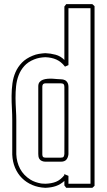

<svg xmlns="http://www.w3.org/2000/svg" viewBox="-20 -896 515 926"><path d="M39.1 -316.4Q39.1 -344.2 37.4 -374.3Q35.6 -404.3 35.9 -434.6Q36.1 -464.8 40 -493.9Q43.9 -522.9 54.9 -548.1Q65.9 -573.2 85.7 -593.8Q105.5 -614.3 137.7 -627.4Q152.8 -633.8 168 -636.2Q183.1 -638.7 198.7 -639.6Q223.6 -638.7 248 -632.1Q272.5 -625.5 290.5 -606.9V-864.7Q293 -867.2 294.9 -870.1Q296.9 -873 299.3 -876H425.3Q428.2 -873.5 430.9 -871.1Q433.6 -868.7 436 -866.2V0Q433.6 2.4 430.9 4.9Q428.2 7.3 425.3 9.8H299.3Q296.9 6.8 294.9 3.9Q293 1 290.5 -1.5V-23.4Q271.5 -6.3 249.8 1.2Q228 8.8 198.7 9.8Q164.1 8.3 135.5 -3.9Q106.9 -16.1 85.9 -37.1Q64.9 -58.1 52.7 -86.9Q40.5 -115.7 39.1 -150.4ZM58.6 -151.9Q60.1 -113.8 76.9 -82Q93.8 -50.3 126.5 -29.8Q138.2 -22.5 151.1 -18.1Q164.1 -13.7 177.7 -11.2Q180.2 -10.7 183.8 -10.5Q187.5 -10.3 190.9 -10.3Q194.8 -9.8 198.7 -9.8Q229 -10.7 250.5 -19.5Q272 -28.3 290.5 -51.3V-57.6Q292.5 -55.7 293.9 -54.7Q297.9 -52.7 302 -51.3Q306.2 -49.8 310.1 -47.9V-9.8H416.5V-856.4H310.1V-582Q306.2 -580.1 302 -578.4Q297.9 -576.7 293.5 -574.7Q274.9 -598.6 251.7 -608.9Q228.5 -619.1 198.7 -620.1Q184.6 -619.6 171.1 -617.2Q157.7 -614.7 144.5 -609.4Q115.2 -597.7 97.4 -577.9Q79.6 -558.1 70.1 -533.4Q60.5 -508.8 57.6 -480.5Q54.7 -452.1 54.9 -423.3Q55.2 -394.5 56.9 -366.7Q58.6 -338.9 58.6 -314.9ZM310.1 -151.9Q308.1 -135.3 299.8 -125.7Q291.5 -116.2 273.4 -116.2H198.7Q190.4 -116.2 182.1 -119.6Q173.8 -123 169.4 -130.4Q166.5 -135.7 165.5 -141.6Q164.6 -147.5 164.6 -153.3V-479.5Q164.6 -492.7 170.9 -500.2Q177.2 -507.8 187.3 -511.5Q197.3 -515.1 209.7 -516.1Q222.2 -517.1 234.1 -516.4Q246.1 -515.6 256.6 -514.6Q267.1 -513.7 273.4 -513.7Q284.7 -513.7 293.5 -509.3Q302.2 -504.9 307.1 -494.1Q310.1 -487.3 310.1 -478ZM290.5 -153.3Q290.5 -234.9 290.8 -314.9Q291 -395 290.5 -476.1Q290.5 -480.5 289.8 -483.6Q289.1 -486.8 286.6 -490.7Q281.2 -494.1 273.4 -494.1H199.2Q184.1 -494.1 184.1 -478V-151.9Q184.1 -149.4 184.6 -146.2Q185.1 -143.1 186.5 -140.6Q189 -137.2 192.4 -136.5Q195.8 -135.7 199.2 -135.7H273.4Q283.7 -135.7 286.6 -139.9Q289.6 -144 290.5 -153.3Z"/></svg>

Font: Preussische VI 9 Linie
Style: Regular
Weight: 400
Designer: Peter Wiegel
Foundry: Peter Wiegel
Version: Version 1.000 2009 initial release